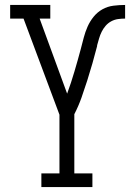

<svg xmlns="http://www.w3.org/2000/svg" viewBox="-20 -755 540 775"><path d="M147 0V-55H220V-292L75 -680H21V-735H183V-680H140L251 -377Q259 -399 266.5 -421.5Q274 -444 280.5 -466.5Q287 -489 293.5 -511.5Q300 -534 306 -557Q312 -580 318 -603Q324 -626 333.5 -647.5Q343 -669 358 -687.5Q373 -706 393.5 -717.5Q414 -729 438 -732Q462 -735 485 -735V-680Q471 -680 456.5 -678Q442 -676 429 -669Q416 -662 406.5 -651Q397 -640 390.5 -627Q384 -614 380 -600Q376 -586 372 -572V-571Q372 -571 372 -570.5Q372 -570 372 -570V-569Q363 -534 353 -499Q343 -464 332 -429.5Q321 -395 309 -361Q297 -327 280 -294V-55H353V0Z"/></svg>

Font: Iosevka Slab Light
Style: Regular
Weight: 300
Monospace: yes
Designer: Belleve Invis
Foundry: Belleve Invis
Version: Version 11.1.0; ttfautohint (v1.8.3)